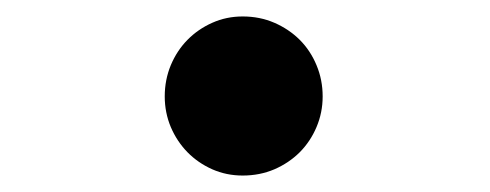

<svg xmlns="http://www.w3.org/2000/svg" viewBox="-20 -200 590 231"><path d="M272 -180.2Q292.5 -180.2 310.1 -172.6Q327.6 -165 340.6 -152.1Q353.5 -139.2 360.8 -121.6Q368.2 -104 368.2 -84Q368.2 -64.5 360.8 -47.1Q353.5 -29.8 340.6 -16.8Q327.6 -3.9 310.1 3.7Q292.5 11.2 272 11.2Q252.4 11.2 235.4 3.7Q218.3 -3.9 205.6 -16.8Q192.9 -29.8 185.5 -47.1Q178.2 -64.5 178.2 -84Q178.2 -104 185.5 -121.6Q192.9 -139.2 205.6 -152.1Q218.3 -165 235.4 -172.6Q252.4 -180.2 272 -180.2Z"/></svg>

Font: Code New Roman
Style: Bold
Weight: 700
Monospace: yes
Designer: Sam Radian
Foundry: Code New Roman
Version: Version 1.508 October 19, 2014